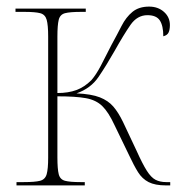

<svg xmlns="http://www.w3.org/2000/svg" viewBox="-20 -562 546 582"><path d="M30 0V-10H52Q86 -10 101.5 -14Q117 -18 121.5 -34Q126 -50 126 -84V-451Q126 -486 121.5 -502Q117 -518 102 -522Q87 -526 54 -526H27V-536H240V-526H226Q192 -526 177 -522Q162 -518 158 -502Q154 -486 154 -451V-280Q187 -280 211.5 -289Q236 -298 257 -319Q271 -335 285.5 -362.5Q300 -390 318 -426Q335 -457 348.5 -483.5Q362 -510 381.5 -526Q401 -542 432 -542Q459 -542 477 -526Q495 -510 495 -486Q495 -472 491 -463.5Q487 -455 475 -452Q475 -484 464.5 -500Q454 -516 427 -516Q396 -516 375.5 -486.5Q355 -457 327 -407Q302 -363 278.5 -328.5Q255 -294 212 -279Q257 -277 282.5 -267Q308 -257 323.5 -239Q339 -221 353 -192L394 -105Q412 -65 425 -44.5Q438 -24 451.5 -17Q465 -10 484 -10H496V0H483Q450 0 430.5 -10Q411 -20 398.5 -40Q386 -60 372 -90L327 -183Q309 -222 290 -240.5Q271 -259 240 -264.5Q209 -270 154 -270V-85Q154 -50 158 -34Q162 -18 177 -14Q192 -10 224 -10H237V0Z"/></svg>

Font: Noto Serif Display SemiCondensed Thin
Style: Regular
Weight: 100
Width: 4
Designer: Monotype Design Team
Foundry: Monotype Imaging Inc.
Version: Version 2.009